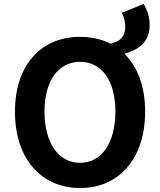

<svg xmlns="http://www.w3.org/2000/svg" viewBox="-20 -941 810 975"><path d="M387 -114C277 -114 206 -216 206 -374C206 -532 277 -627 387 -627C496 -627 566 -532 566 -374C566 -216 496 -114 387 -114ZM387 14C582 14 717 -133 717 -374C717 -503 678 -603 612 -668C696 -692 740 -736 740 -814C740 -857 725 -896 709 -921L599 -876C608 -858 616 -832 616 -805C616 -754 591 -732 541 -719C496 -742 444 -754 387 -754C191 -754 56 -614 56 -374C56 -133 191 14 387 14Z"/></svg>

Font: Noto Sans Mono CJK SC
Style: Bold
Weight: 700
Designer: Ryoko NISHIZUKA 西塚涼子 (kana, bopomofo & ideographs); Paul D. Hunt (Latin, Greek & Cyrillic); Sandoll Communications 산돌커뮤니
Foundry: Adobe
Version: Version 2.004;hotconv 1.0.118;makeotfexe 2.5.65603